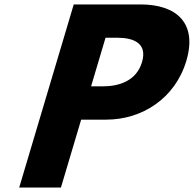

<svg xmlns="http://www.w3.org/2000/svg" viewBox="-20 -845 873 865"><path d="M312.2 -825 66.5 0H254.5L345.6 -306H458.6C619.6 -306 768.9 -401 819.5 -571C870.4 -742 774.2 -825 613.2 -825ZM390.3 -456 455.5 -675H508.5C582.5 -675 645 -650 619.7 -565C594.7 -481 517.3 -456 443.3 -456Z"/></svg>

Font: Hussar
Style: BdOblThree
Weight: 700
Foundry: Cannot Into Space Fonts
Version: Version 2.00